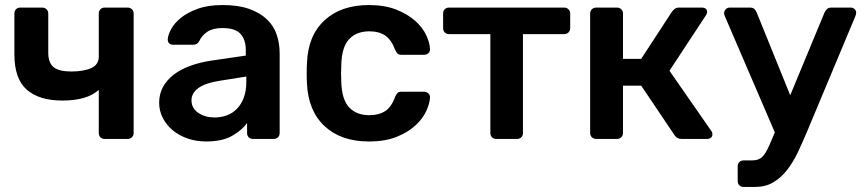

<svg xmlns="http://www.w3.org/2000/svg" viewBox="-20 -550 3431 760"><path d="M395 0Q384 0 377.5 -6.5Q371 -13 371 -24V-194Q346 -172 310 -162Q274 -152 227 -152Q135 -152 86 -195Q37 -238 37 -335V-496Q37 -507 43.5 -513.5Q50 -520 61 -520H147Q157 -520 164 -513.5Q171 -507 171 -496V-342Q171 -301 192.5 -284Q214 -267 262 -267Q311 -267 341 -280.5Q371 -294 371 -326V-496Q371 -507 377.5 -513.5Q384 -520 395 -520H485Q495 -520 502 -513.5Q509 -507 509 -496V-24Q509 -13 502 -6.5Q495 0 485 0Z M795 10Q756 10 722 -2Q688 -14 663.5 -34.5Q639 -55 624.5 -83Q610 -111 610 -143Q610 -178 625 -205.5Q640 -233 667 -254Q694 -275 732 -289Q770 -303 816 -310L953 -330V-351Q953 -393 932 -416Q911 -439 860 -439Q823 -439 801 -424.5Q779 -410 768 -386Q760 -373 745 -373H666Q644 -373 644 -395Q645 -411 657 -434Q669 -457 695 -478.5Q721 -500 762 -515Q803 -530 861 -530Q924 -530 967 -514.5Q1010 -499 1037 -473Q1064 -447 1075.5 -412Q1087 -377 1087 -338V-24Q1087 -13 1080.5 -6.5Q1074 0 1063 0H982Q971 0 964.5 -6.5Q958 -13 958 -24V-63Q938 -35 899 -12.5Q860 10 795 10ZM829 -85Q855 -85 878 -93.5Q901 -102 918 -119.5Q935 -137 945 -163.5Q955 -190 955 -226V-247L854 -231Q794 -222 766 -202Q738 -182 738 -153Q738 -136 745.5 -123.5Q753 -111 766 -102.5Q779 -94 795 -89.5Q811 -85 829 -85Z M1440 10Q1330 10 1265 -50.5Q1200 -111 1195 -220Q1194 -235 1194 -259.5Q1194 -284 1195 -300Q1199 -409 1264.5 -469.5Q1330 -530 1440 -530Q1503 -530 1548.5 -512Q1594 -494 1623.5 -467.5Q1653 -441 1667 -411Q1681 -381 1682 -357Q1683 -346 1675.5 -339.5Q1668 -333 1658 -333H1570Q1559 -333 1554 -337.5Q1549 -342 1544 -353Q1529 -393 1504.5 -409.5Q1480 -426 1442 -426Q1391 -426 1362 -395Q1333 -364 1331 -295Q1330 -277 1330 -258Q1330 -239 1331 -225Q1333 -156 1362 -125Q1391 -94 1442 -94Q1480 -94 1505 -110.5Q1530 -127 1544 -167Q1549 -178 1554 -182.5Q1559 -187 1570 -187H1658Q1668 -187 1675.5 -180.5Q1683 -174 1682 -163Q1681 -141 1667.5 -111Q1654 -81 1625 -54Q1596 -27 1550.5 -8.5Q1505 10 1440 10Z M1945 0Q1934 0 1927.5 -6.5Q1921 -13 1921 -24V-415H1758Q1747 -415 1740.5 -421.5Q1734 -428 1734 -439V-496Q1734 -507 1740.5 -513.5Q1747 -520 1758 -520H2213Q2223 -520 2230 -513.5Q2237 -507 2237 -496V-439Q2237 -428 2230 -421.5Q2223 -415 2213 -415H2050V-24Q2050 -13 2043.5 -6.5Q2037 0 2026 0Z M2340 0Q2330 0 2323 -6.5Q2316 -13 2316 -24V-496Q2316 -507 2323 -513.5Q2330 -520 2340 -520H2422Q2432 -520 2439 -513.5Q2446 -507 2446 -496V-317H2518L2640 -504Q2645 -510 2651 -515Q2657 -520 2668 -520H2757Q2779 -520 2779 -502Q2779 -496 2774 -489L2630 -270L2796 -31Q2800 -26 2800 -18Q2800 -10 2794 -5Q2788 0 2779 0H2678Q2668 0 2661.5 -4Q2655 -8 2650 -15L2518 -211H2446V-24Q2446 -13 2439 -6.5Q2432 0 2422 0Z M2924 190Q2913 190 2906.5 183.5Q2900 177 2900 166V109Q2900 98 2906.5 91.5Q2913 85 2924 85H2955Q2970 85 2981 81Q2992 77 3001 67Q3010 57 3018 40.5Q3026 24 3036 0L3047 -26L2850 -484Q2846 -493 2846 -498Q2847 -507 2853 -513.5Q2859 -520 2868 -520H2948Q2960 -520 2966 -514.5Q2972 -509 2975 -501L3108 -173L3244 -501Q3248 -509 3254 -514.5Q3260 -520 3272 -520H3348Q3356 -520 3362.5 -514Q3369 -508 3369 -500Q3369 -493 3365 -484L3175 -30Q3157 13 3138 53Q3119 93 3095 123.5Q3071 154 3040.5 172Q3010 190 2968 190Z"/></svg>

Font: Fz Rubik Med
Style: Regular
Weight: 500
Designer: Hubert and Fischer
Foundry: Hubert and Fischer
Version: Vit hóa bi FontZin.com